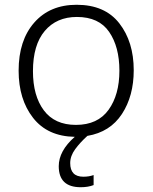

<svg xmlns="http://www.w3.org/2000/svg" viewBox="-20 -563 640 804"><path d="M318 221Q349 221 372 212V170Q353 177 329 177Q274 177 274 120Q274 90 295 61.5Q316 33 346 6Q441 -10 490.5 -85.5Q540 -161 540 -269Q540 -388 479.5 -465.5Q419 -543 301 -543Q189 -543 123.5 -468.5Q58 -394 58 -267Q58 -147 118.5 -69.5Q179 8 293 10Q226 69 226 133Q226 221 318 221ZM118 -265Q118 -375 167.5 -433.5Q217 -492 302 -492Q394 -492 437 -429.5Q480 -367 480 -267Q480 -166 434.5 -103Q389 -40 298 -40Q209 -40 163.5 -101Q118 -162 118 -265Z"/></svg>

Font: Noto Sans Mono UI Light
Style: Regular
Weight: 300
Designer: Monotype Design team
Foundry: Monotype Imaging Inc.
Version: 1.000